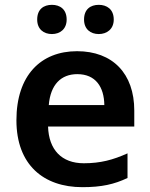

<svg xmlns="http://www.w3.org/2000/svg" viewBox="-20 -765 622 795"><path d="M134 -684C134 -644 161 -624 195 -624C228 -624 256 -644 256 -684C256 -727 228 -745 195 -745C161 -745 134 -727 134 -684ZM328 -684C328 -644 355 -624 389 -624C422 -624 451 -644 451 -684C451 -727 422 -745 389 -745C355 -745 328 -727 328 -684ZM299 -553C149 -553 48 -453 48 -267C48 -82 161 10 321 10C401 10 453 -2 508 -28V-130C448 -103 396 -89 327 -89C235 -89 182 -145 179 -241H536V-307C536 -461 446 -553 299 -553ZM300 -458C376 -458 411 -405 412 -330H182C189 -415 233 -458 300 -458Z"/></svg>

Font: Noto Sans Thaana SemiBold
Style: Regular
Weight: 600
Designer: David Williams
Foundry: Google Inc.
Version: Version 3.001